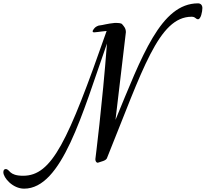

<svg xmlns="http://www.w3.org/2000/svg" viewBox="-404 -871 1229 1147"><path d="M-266 179C-353 179 -344 139 -370 139C-379 139 -384 146 -384 158C-384 191 -328 256 -260 256C-34 256 87 -190 235 -611C207 -243 166 77 166 77C164 92 174 105 184 100C195 95 232 90 236 71C448 -453 543 -771 741 -771C764 -771 765 -756 779 -756C796 -756 805 -802 805 -823C805 -839 796 -851 779 -851C557 -851 444 -537 286 -155L348 -679C348 -703 335 -715 326 -726C320 -734 300 -734 281 -734C238 -730 205 -720 197 -720C182 -720 165 -710 158 -700C147 -685 148 -684 152 -679C156 -675 196 -683 233 -686C1 -23 -94 179 -266 179Z"/></svg>

Font: Mervale Script
Style: Regular
Weight: 400
Designer: Astigmatic (AOETI)
Foundry: Astigmatic (AOETI)
Version: Version 1.000